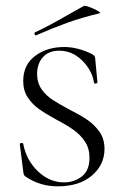

<svg xmlns="http://www.w3.org/2000/svg" viewBox="-20 -646 425 678"><path d="M227 -258Q267 -238 291 -221Q315 -204 332 -179.5Q349 -155 349 -120Q349 -64 304.5 -26Q260 12 184 12Q121 12 71 -22Q66 -25 64.5 -29Q63 -33 62 -41L50 -136Q49 -140 55 -141Q61 -142 62 -138Q73 -80 114 -41Q155 -2 206 -2Q242 -2 269 -23Q296 -44 296 -89Q296 -122 280 -146Q264 -170 241 -186.5Q218 -203 180 -223Q140 -245 117 -261.5Q94 -278 78 -302Q62 -326 62 -360Q62 -417 104 -448.5Q146 -480 207 -480Q252 -480 301 -457Q310 -452 312.5 -449.5Q315 -447 316 -441L324 -356Q324 -352 318.5 -351Q313 -350 312 -354Q305 -398 270 -432.5Q235 -467 189 -467Q152 -467 131.5 -444Q111 -421 111 -385Q111 -354 126.5 -331.5Q142 -309 165 -294Q188 -279 227 -258ZM107 -521Q103 -521 102 -525.5Q101 -530 104 -532Q150 -553 226 -597L276 -625Q280 -627 296.5 -621Q313 -615 325.5 -607.5Q338 -600 331 -599Q269 -584 217.5 -565.5Q166 -547 109 -522Z"/></svg>

Font: Cormorant SC Light
Style: Regular
Weight: 300
Designer: Christian Thalmann (Catharsis Fonts)
Foundry: Catharsis Fonts
Version: Version 4.000